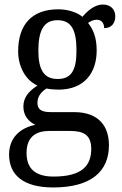

<svg xmlns="http://www.w3.org/2000/svg" viewBox="-20 -587 538 846"><path d="M214 239C382 239 460 168 460 53C460 -29 417 -93 306 -93H204C159 -93 145 -107 145 -134C145 -164 164 -184 185 -197C198 -194 222 -192 237 -192C351 -192 406 -265 406 -365C406 -423 390 -458 368 -486C380 -494 391 -500 407 -500C430 -500 439 -481 439 -463C473 -463 488 -487 488 -515C488 -543 470 -567 434 -567C392 -567 360 -532 343 -513C322 -531 282 -546 237 -546C118 -546 60 -476 60 -361C60 -294 92 -234 145 -210C105 -184 83 -157 83 -117C83 -74 110 -49 136 -37C75 -25 20 15 20 94C20 185 84 239 214 239ZM234 -239C174 -239 149 -279 149 -364C149 -454 174 -498 233 -498C294 -498 317 -456 317 -365C317 -278 295 -239 234 -239ZM216 191C126 191 97 147 97 87C97 9 147 -10 197 -10H289C349 -10 382 8 382 69C382 139 346 191 216 191Z"/></svg>

Font: Noto Serif Bengali SemiCondensed
Style: Regular
Weight: 400
Width: 4
Designer: Juan Bruce, Universal Thirst, Indian Type Foundry and the Monotype Design Team.
Foundry: Monotype Imaging Inc.
Version: Version 2.003